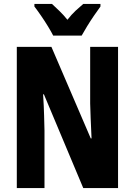

<svg xmlns="http://www.w3.org/2000/svg" viewBox="-20 -951 682 971"><path d="M577 0H401L202 -474H198Q202 -410 203 -367.5Q204 -325 205 -291V0H65V-714H240L439 -251H443Q440 -314 438.5 -353Q437 -392 436 -428V-714H577ZM249 -771Q240 -789 223 -817Q206 -845 187 -872.5Q168 -900 154 -918V-931H243Q258 -917 279.5 -896.5Q301 -876 321 -851Q342 -878 362.5 -897Q383 -916 401 -931H488V-918Q474 -899 455.5 -872Q437 -845 420.5 -818Q404 -791 393 -771Z"/></svg>

Font: Noto Sans Gujarati ExtraCondensed ExtraBold
Style: Regular
Weight: 800
Width: 2
Designer: Jelle Bosma - Monotype Design Team, Universal Thirst
Foundry: Monotype Imaging Inc.
Version: Version 2.106; ttfautohint (v1.8.4.7-5d5b)